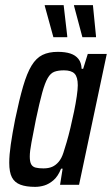

<svg xmlns="http://www.w3.org/2000/svg" viewBox="-20 -720 436 748"><path d="M117 8Q82 8 59.5 -0.5Q37 -9 26.5 -29Q16 -49 16 -86Q16 -116 22 -157.5Q28 -199 39 -255Q55 -332 70 -383.5Q85 -435 103 -464.5Q121 -494 145.5 -506Q170 -518 205 -518Q234 -518 254 -511.5Q274 -505 285.5 -490.5Q297 -476 298 -452H304L322 -510H396L288 0H214L224 -63H218Q206 -33 188.5 -18Q171 -3 153 2.5Q135 8 117 8ZM149 -64Q169 -64 183 -70Q197 -76 208.5 -89.5Q220 -103 227 -125Q232 -140 239.5 -165.5Q247 -191 254.5 -222.5Q262 -254 268.5 -285.5Q275 -317 279 -344.5Q283 -372 283 -388Q283 -420 270.5 -433Q258 -446 229 -446Q207 -446 192 -440.5Q177 -435 166 -416Q155 -397 144.5 -359Q134 -321 120 -255Q109 -199 102.5 -164.5Q96 -130 96 -110Q96 -90 101.5 -80Q107 -70 119 -67Q131 -64 149 -64ZM188 -575 155 -695 154 -700H228L242 -579V-575ZM301 -575 269 -695 268 -700H342L354 -579V-575Z"/></svg>

Font: Saira ExtraCondensed Medium
Style: Italic
Weight: 500
Width: 2
Italic angle: -12°
Designer: Hector Gatti with collaboration of the Omnibus-Type team
Foundry: Omnibus-Type
Version: Version 1.101